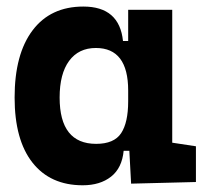

<svg xmlns="http://www.w3.org/2000/svg" viewBox="-20 -547 626 577"><path d="M228.5 9.8Q131.3 9.8 77.6 -58.3Q23.9 -126.5 23.9 -253.9Q23.9 -384.3 77.9 -455.8Q131.8 -527.3 230.5 -527.3Q338.9 -527.3 349.6 -423.8H365.2V-517.6H497.6V-118.2L568.8 -107.4V0L374 4.9L368.7 -93.8H351.6Q346.7 -42 313.7 -16.1Q280.8 9.8 228.5 9.8ZM365.2 -242.7V-274.9Q365.2 -402.8 268.1 -402.8Q216.3 -402.8 187.7 -364Q159.2 -325.2 159.2 -253.9Q159.2 -114.7 269 -114.7Q322.8 -114.7 344 -146.7Q365.2 -178.7 365.2 -242.7Z"/></svg>

Font: Cascadia Mono PL
Style: Bold
Weight: 700
Monospace: yes
Designer: Aaron Bell
Foundry: Saja Typeworks
Version: Version 2404.023; ttfautohint (v1.8.4)